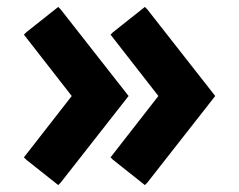

<svg xmlns="http://www.w3.org/2000/svg" viewBox="-20 -555 689 554"><path d="M299 -101 306 -94 398 -21 405 -28 601 -278 405 -528 398 -535 306 -462 299 -455 437 -278ZM155 -528 148 -535 56 -462 49 -455 187 -278 49 -101 56 -94 148 -21 155 -28 351 -278Z"/></svg>

Font: Hussar Woodtype
Style: Blk
Weight: 900
Foundry: Cannot Into Space Fonts
Version: Version 1.07